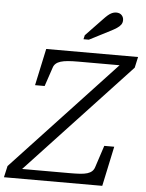

<svg xmlns="http://www.w3.org/2000/svg" viewBox="-86 -988 788 1037"><g transform="rotate(5 307.5 -469.5)"><path d="M33 -53H327Q359 -53 382.5 -54.5Q406 -56 422 -61Q438 -66 447.5 -75Q457 -84 461 -97L500 -216H554L508 0H-25L-11 -62L564 -678L576 -657H320Q288 -657 264.5 -655Q241 -653 225 -648Q209 -643 199 -634Q189 -625 185 -611L151 -510H99L142 -710H640L627 -651L39 -21ZM433 -896Q446 -910 457 -919.5Q468 -929 479 -934Q490 -939 502 -939Q521 -939 531.5 -928Q542 -917 542 -901Q542 -887 534.5 -876.5Q527 -866 512.5 -856.5Q498 -847 478 -837L367 -780H338L343 -802Z"/></g></svg>

Font: Roboto Serif Light
Style: Italic
Weight: 300
Italic angle: -10°
Version: Version 1.007